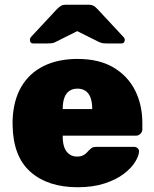

<svg xmlns="http://www.w3.org/2000/svg" viewBox="-20 -778 649 808"><path d="M307 10Q182 10 108.5 -54.5Q35 -119 33 -252Q33 -256 33 -262.5Q33 -269 33 -272Q36 -355 69.5 -412.5Q103 -470 163.5 -500Q224 -530 306 -530Q398 -530 458.5 -493.5Q519 -457 549 -396.5Q579 -336 579 -261V-233Q579 -223 571 -215Q563 -207 552 -207H244Q244 -207 244 -205Q244 -203 244 -201Q244 -177 250.5 -158.5Q257 -140 271 -129.5Q285 -119 305 -119Q318 -119 327 -123Q336 -127 343 -133.5Q350 -140 355 -146Q364 -155 369.5 -157.5Q375 -160 387 -160H544Q553 -160 559.5 -154Q566 -148 565 -139Q564 -121 548 -95.5Q532 -70 500.5 -46Q469 -22 420 -6Q371 10 307 10ZM244 -319H368V-321Q368 -348 361 -367Q354 -386 340 -395.5Q326 -405 306 -405Q286 -405 272 -395.5Q258 -386 251 -367Q244 -348 244 -321ZM121 -595Q106 -595 106 -610Q106 -618 112 -624L219 -739Q230 -750 237.5 -754Q245 -758 255 -758H355Q365 -758 373 -754Q381 -750 391 -739L498 -624Q505 -618 505 -610Q505 -595 489 -595H432Q423 -595 414 -596Q405 -597 395 -602L305 -647L215 -602Q207 -597 197 -596Q187 -595 178 -595Z"/></svg>

Font: Rubik ExtraBold
Style: Regular
Weight: 800
Designer: Hubert and Fischer
Foundry: Hubert and Fischer
Version: Version 2.300;gftools[0.9.30]